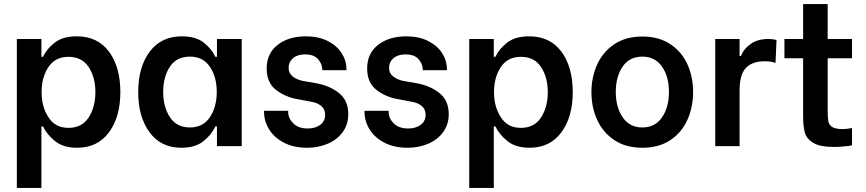

<svg xmlns="http://www.w3.org/2000/svg" viewBox="-20 -720 4268 946"><path d="M63 -528H184V-440H192Q209 -478 249 -509.5Q289 -541 358 -541Q461 -541 517 -465.5Q573 -390 573 -266Q573 -144 517 -68Q461 8 360 8Q292 8 251.5 -24.5Q211 -57 192 -97H184V206H63ZM219 -142Q252 -90 317 -90Q384 -90 417 -141.5Q450 -193 450 -266Q450 -339 417 -389.5Q384 -440 317 -440Q252 -440 218.5 -389.5Q185 -339 185 -266Q185 -193 219 -142Z M718 -466Q775 -541 876 -541Q945 -541 984.5 -509.5Q1024 -478 1041 -440H1049V-528H1171V0H1049V-97H1041Q1022 -56 982 -24Q942 8 873 8Q773 8 717 -68Q661 -144 661 -266Q661 -390 718 -466ZM784 -267Q784 -194 817 -143Q850 -92 916 -92Q981 -92 1014.5 -143Q1048 -194 1048 -267Q1048 -340 1014.5 -390.5Q981 -441 916 -441Q849 -441 816.5 -390.5Q784 -340 784 -267Z M1281 -168V-174H1400V-168Q1400 -137 1425 -112Q1450 -87 1496 -87Q1534 -87 1558 -105Q1582 -123 1582 -155Q1582 -183 1561.5 -199Q1541 -215 1511 -219L1448 -231Q1387 -241 1340.5 -276.5Q1294 -312 1294 -383Q1294 -457 1348 -499Q1402 -541 1487 -541Q1549 -541 1594.5 -518Q1640 -495 1663.5 -458Q1687 -421 1687 -378V-374H1568V-377Q1568 -404 1547.5 -428Q1527 -452 1483 -452Q1446 -452 1424 -433.5Q1402 -415 1402 -385Q1402 -359 1422.5 -343Q1443 -327 1474 -321L1543 -309Q1608 -296 1652 -260Q1696 -224 1696 -157Q1696 -108 1669.5 -70.5Q1643 -33 1596.5 -12.5Q1550 8 1493 8Q1427 8 1379 -17Q1331 -42 1306 -82.5Q1281 -123 1281 -168Z M1776 -168V-174H1895V-168Q1895 -137 1920 -112Q1945 -87 1991 -87Q2029 -87 2053 -105Q2077 -123 2077 -155Q2077 -183 2056.5 -199Q2036 -215 2006 -219L1943 -231Q1882 -241 1835.5 -276.5Q1789 -312 1789 -383Q1789 -457 1843 -499Q1897 -541 1982 -541Q2044 -541 2089.5 -518Q2135 -495 2158.5 -458Q2182 -421 2182 -378V-374H2063V-377Q2063 -404 2042.5 -428Q2022 -452 1978 -452Q1941 -452 1919 -433.5Q1897 -415 1897 -385Q1897 -359 1917.5 -343Q1938 -327 1969 -321L2038 -309Q2103 -296 2147 -260Q2191 -224 2191 -157Q2191 -108 2164.5 -70.5Q2138 -33 2091.5 -12.5Q2045 8 1988 8Q1922 8 1874 -17Q1826 -42 1801 -82.5Q1776 -123 1776 -168Z M2292 -528H2413V-440H2421Q2438 -478 2478 -509.5Q2518 -541 2587 -541Q2690 -541 2746 -465.5Q2802 -390 2802 -266Q2802 -144 2746 -68Q2690 8 2589 8Q2521 8 2480.5 -24.5Q2440 -57 2421 -97H2413V206H2292ZM2448 -142Q2481 -90 2546 -90Q2613 -90 2646 -141.5Q2679 -193 2679 -266Q2679 -339 2646 -389.5Q2613 -440 2546 -440Q2481 -440 2447.5 -389.5Q2414 -339 2414 -266Q2414 -193 2448 -142Z M2894 -266Q2894 -339 2922 -401.5Q2950 -464 3006.5 -502Q3063 -540 3145 -540Q3227 -540 3283.5 -502Q3340 -464 3367.5 -402Q3395 -340 3395 -267Q3395 -194 3367.5 -131Q3340 -68 3283.5 -30Q3227 8 3145 8Q3063 8 3006.5 -30Q2950 -68 2922 -130Q2894 -192 2894 -266ZM3048 -142Q3082 -92 3145 -92Q3208 -92 3242 -142Q3276 -192 3276 -267Q3276 -342 3242 -391.5Q3208 -441 3145 -441Q3081 -441 3047.5 -391.5Q3014 -342 3014 -267Q3014 -192 3048 -142Z M3504 -528H3624V-444H3631Q3644 -479 3678.5 -503.5Q3713 -528 3767 -528Q3786 -528 3806 -523L3801 -410Q3786 -415 3775 -416.5Q3764 -418 3747 -418Q3686 -418 3655 -385Q3624 -352 3624 -275V0H3504Z M3845 -528H3937V-700H4058V-528H4178V-433H4058V-174Q4058 -138 4061.5 -121Q4065 -104 4081 -94Q4097 -84 4132 -84Q4150 -84 4178 -89V-4Q4172 -2 4144 1Q4116 4 4089 4Q4020 4 3987 -16Q3954 -36 3945.5 -67Q3937 -98 3937 -148V-433H3845Z"/></svg>

Font: Lopes Sans SemiBold
Style: Regular
Weight: 600
Designer: Gabriel Lam, Diego Maldonado
Foundry: TypeRant, Foresti Design
Version: Version 4.000